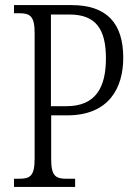

<svg xmlns="http://www.w3.org/2000/svg" viewBox="-20 -734 538 754"><path d="M35 0H275V-32H243C200 -32 181 -41 181 -108V-281H244C408 -281 464 -389 464 -507C464 -641 401 -714 261 -714H35V-682H55C97 -682 116 -672 116 -605V-111C116 -42 98 -32 54 -32H35ZM241 -317H180V-677H253C356 -677 396 -620 396 -505C396 -392 357 -317 241 -317Z"/></svg>

Font: Noto Serif Hebrew Condensed Light
Style: Regular
Weight: 300
Width: 3
Designer: Monotype Design Team
Foundry: Monotype Imaging Inc.
Version: Version 2.004